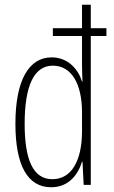

<svg xmlns="http://www.w3.org/2000/svg" viewBox="-20 -780 480 810"><path d="M196 10C271 10 310 -45 326 -98H328L333 0H363V-628H429V-661H363V-760H326V-661H203V-628H326V-505C326 -483 327 -461 328 -436H326C311 -486 268 -538 198 -538C101 -538 45 -440 45 -258C45 -83 96 10 196 10ZM201 -24C118 -24 84 -109 84 -258C84 -419 124 -503 203 -503C281 -503 326 -427 326 -306V-227C326 -101 281 -24 201 -24Z"/></svg>

Font: Noto Sans Devanagari UI ExtraCondensed ExtraLight
Style: Regular
Weight: 200
Width: 2
Designer: Jelle Bosma - Monotype Design Team
Foundry: Monotype Imaging Inc.
Version: Version 2.004